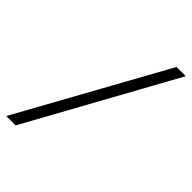

<svg xmlns="http://www.w3.org/2000/svg" viewBox="-211 -786 869 869"><g transform="rotate(45 223.5 -351.0)"><path d="M388 -702H447L60 0H0Z"/></g></svg>

Font: Chakra Petch Light
Style: Regular
Weight: 300
Designer: Katatrad Aksorn Co.,Ltd.
Foundry: Cadson Demak Co.,Ltd.
Version: Version 1.000; ttfautohint (v1.6)